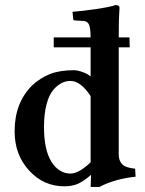

<svg xmlns="http://www.w3.org/2000/svg" viewBox="-20 -718 567 750"><path d="M485.8 -571.8 486.8 -533.2H443.8V-115.2Q443.8 -90.3 457.3 -76.4Q470.7 -62.5 507.8 -59.1L509.8 -27.8Q429.7 -19.5 368.2 12.2H334L335.9 -35.2Q306.6 -9.8 284.2 0Q261.7 9.8 231 9.8Q150.4 9.8 93.8 -51.8Q37.1 -113.3 37.1 -205.1Q37.1 -315.9 105 -383.8Q137.7 -414.1 175.8 -429Q213.9 -443.8 269 -443.8Q282.2 -443.8 303.2 -436.3Q324.2 -428.7 334 -418.9V-533.2H189.9V-571.8H334Q333.5 -611.8 326.7 -624Q319.8 -636.2 304.2 -636.2L272 -638.2Q267.1 -638.2 266.1 -643.1L263.2 -671.9Q298.3 -674.3 356.2 -682.9Q414.1 -691.4 431.2 -698.2Q446.8 -698.2 446.8 -688Q443.8 -647.9 443.8 -583V-571.8ZM334 -342.8Q294.9 -401.9 254.9 -401.9Q237.8 -401.9 221.2 -393.8Q204.6 -385.7 188.2 -366.9Q171.9 -348.1 161.9 -310.8Q151.9 -273.4 151.9 -222.2Q151.9 -132.3 180.9 -86.2Q210 -40 255.9 -40Q287.6 -40 334 -84Z"/></svg>

Font: Linux Libertine G
Style: Semibold
Weight: 600
Designer: Philipp H. Poll
Foundry: Philipp H. Poll
Version: Version 5.1.1